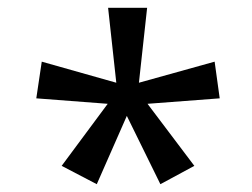

<svg xmlns="http://www.w3.org/2000/svg" viewBox="-20 -765 647 492"><path d="M138 -340 256 -499 73 -513 87 -607 278 -553 257 -745H357L336 -553L530 -607L543 -513L358 -499L478 -340L391 -293L305 -468L228 -293Z"/></svg>

Font: uoriya15
Style: Book
Weight: 400
Designer: Jelle Bosma - Monotype Design Team
Foundry: Monotype Imaging Inc.
Version: Version 2.003